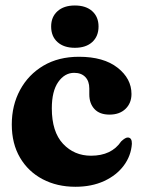

<svg xmlns="http://www.w3.org/2000/svg" viewBox="-20 -686 536 717"><path d="M471 -335Q471 -301 448.8 -279.5Q426.5 -258 389 -258Q352 -258 332.8 -278.8Q313.5 -299.5 313.5 -333.5V-355.5Q313.5 -383 298.5 -398.5Q283.5 -414 257 -414Q221.5 -414 197.5 -379.8Q173.5 -345.5 173.5 -281.5Q173.5 -194 215.2 -149.2Q257 -104.5 320 -104.5Q396.5 -104.5 432.5 -158Q448.5 -173 457.5 -172.5Q473 -172 472.5 -149Q469.5 -104.5 442.5 -68Q415.5 -31.5 369 -10Q322.5 11.5 261.5 11.5Q193 11.5 139.2 -16.8Q85.5 -45 54.8 -97.2Q24 -149.5 24 -221Q24 -293 55 -350.2Q86 -407.5 142.2 -440.8Q198.5 -474 275 -474Q367 -474 419 -433.2Q471 -392.5 471 -335ZM259.5 -507.5Q218.5 -507.5 194.8 -528.8Q171 -550 171 -587Q171 -623 194.8 -644.2Q218.5 -665.5 259.5 -665.5Q301 -665.5 324.5 -644.2Q348 -623 348 -587Q348 -550.5 324.5 -529Q301 -507.5 259.5 -507.5Z"/></svg>

Font: Fraunces 72pt Soft
Style: Bold
Weight: 700
Version: Version 1.000;[b76b70a41]